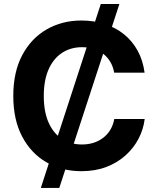

<svg xmlns="http://www.w3.org/2000/svg" viewBox="-20 -839 780 952"><path d="M182.4 92.8 479.8 -819.3H572L274 92.8ZM383.6 9.8Q287 9.8 210.5 -34.2Q134.1 -78.2 90 -161.7Q45.9 -245.1 45.9 -363.3Q45.9 -482.2 90.4 -565.8Q134.9 -649.4 211.5 -693.3Q288 -737.3 383.6 -737.3Q445.7 -737.3 499.2 -720Q552.8 -702.7 594.2 -669.5Q635.7 -636.2 662.2 -588.2Q688.7 -540.2 696.9 -478.8H546.1Q540.9 -508.7 527.1 -532Q513.3 -555.3 492.4 -571.7Q471.5 -588.1 444.8 -596.5Q418 -605 386.8 -605Q330.1 -605 287.2 -576.6Q244.4 -548.3 220.7 -494.4Q197.1 -440.5 197.1 -363.3Q197.1 -284.7 221.1 -231Q245.1 -177.2 287.7 -149.9Q330.3 -122.6 386.3 -122.6Q417.4 -122.6 444.1 -131.1Q470.7 -139.7 491.9 -156Q513.1 -172.2 527.1 -195.6Q541.2 -219.1 546.6 -248.8H697.4Q691.3 -198.1 667.3 -151.8Q643.3 -105.5 603 -69Q562.8 -32.4 507.6 -11.3Q452.5 9.8 383.6 9.8Z"/></svg>

Font: Inter Variable LoSnoCo
Style: Regular
Weight: 400
Designer: Rasmus Andersson
Foundry: rsms
Version: Version 4.000;git-a52131595; featfreeze: case,dlig,ss01,ss02